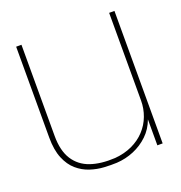

<svg xmlns="http://www.w3.org/2000/svg" viewBox="-99 -586 643 681"><g transform="rotate(-20 222.0 -245.5)"><path d="M385 -98V0H405V-500H385V-169Q385 -139 374.5 -111Q364 -83 343.5 -61Q323 -39 294 -25.5Q265 -12 229 -9Q175 -6 136 -19.5Q97 -33 75.5 -66.5Q54 -100 54 -156V-500H34V-157Q34 -110 47 -78.5Q60 -47 81.5 -28.5Q103 -10 129 -1.5Q155 7 181 8.5Q207 10 229 9Q263 7 294 -6Q325 -19 349 -42Q373 -65 385 -98Z"/></g></svg>

Font: Advent Pro Thin
Style: Regular
Weight: 250
Version: Version 3.000